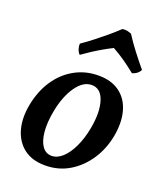

<svg xmlns="http://www.w3.org/2000/svg" viewBox="-134 -794 747 889"><g transform="rotate(20 239.5 -349.5)"><path d="M194 9Q129 9 88.5 -22.5Q48 -54 33 -108Q18 -162 31 -230Q45 -302 80.5 -355Q116 -408 169 -437.5Q222 -467 286 -467Q349 -467 389.5 -437.5Q430 -408 445.5 -356Q461 -304 450 -236Q438 -165 401.5 -109.5Q365 -54 312 -22.5Q259 9 194 9ZM207 -43Q235 -43 260.5 -66.5Q286 -90 305.5 -131.5Q325 -173 335 -227Q350 -309 333 -362Q316 -415 271 -415Q229 -415 195 -366.5Q161 -318 146 -240Q135 -182 139 -137.5Q143 -93 160.5 -68Q178 -43 207 -43ZM170 -527Q161 -536 156.5 -550Q152 -564 153 -576Q182 -596 209.5 -617.5Q237 -639 264 -661.5Q291 -684 315 -707Q327 -709 338 -707Q349 -705 360 -700Q383 -664 409.5 -629.5Q436 -595 465 -560Q460 -549 449.5 -541Q439 -533 426 -530Q398 -553 368.5 -573.5Q339 -594 308 -611Q284 -599 260.5 -585.5Q237 -572 214 -557Q191 -542 170 -527Z"/></g></svg>

Font: Vollkorn Medium
Style: Italic
Weight: 500
Italic angle: -11°
Designer: Friedrich Althausen
Foundry: Friedrich Althausen
Version: Version 5.000